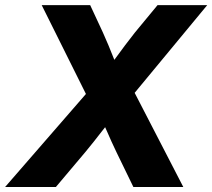

<svg xmlns="http://www.w3.org/2000/svg" viewBox="-56 -748 849 768"><path d="M-35.6 0 342.8 -435.5 321.3 -304.7 110.8 -727.5H304.7L355.5 -618.2Q367.7 -591.3 378.2 -565.9Q388.7 -540.5 398.4 -515.9Q408.2 -491.2 418.5 -466.3H369.6Q388.2 -490.7 406.5 -515.6Q424.8 -540.5 443.8 -566.2Q462.9 -591.8 483.9 -618.2L574.2 -727.5H772.9L431.2 -314.5L451.2 -437.5L677.2 0H477.5L409.7 -139.6Q398.9 -162.1 389.9 -181.9Q380.9 -201.7 372.8 -220.7Q364.7 -239.7 355.5 -259.3H380.4Q364.7 -239.7 349.9 -220.7Q335 -201.7 319.3 -181.6Q303.7 -161.6 285.2 -139.6L167.5 0Z"/></svg>

Font: Inter 28pt ExtraBold
Style: Italic
Weight: 800
Italic angle: -9.3988°
Designer: Rasmus Andersson
Foundry: rsms
Version: Version 4.001;git-66647c0bb